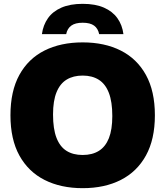

<svg xmlns="http://www.w3.org/2000/svg" viewBox="-20 -971 862 1001"><path d="M411 10Q297 10 212.5 -32.8Q128 -75.5 81.2 -160Q34.5 -244.5 34.5 -370Q34.5 -496 81 -580.5Q127.5 -665 212 -707.5Q296.5 -750 411 -750Q525.5 -750 610 -707.2Q694.5 -664.5 741 -580Q787.5 -495.5 787.5 -370Q787.5 -245 741 -160.5Q694.5 -76 610 -33Q525.5 10 411 10ZM411 -163Q461 -163 495.5 -184.5Q530 -206 547.8 -250.8Q565.5 -295.5 565.5 -366Q565.5 -440.5 547.5 -487Q529.5 -533.5 495 -555.2Q460.5 -577 411 -577Q362 -577 327.5 -556Q293 -535 274.8 -490.2Q256.5 -445.5 256.5 -374Q256.5 -299 274.5 -252.5Q292.5 -206 326.8 -184.5Q361 -163 411 -163ZM198.5 -793Q205 -840.5 230 -876Q255 -911.5 300.2 -931.2Q345.5 -951 411 -951Q477 -951 522 -931.2Q567 -911.5 592.2 -876Q617.5 -840.5 623.5 -793H497Q491 -822.5 470.5 -837.5Q450 -852.5 411 -852.5Q372.5 -852.5 351.8 -837.5Q331 -822.5 325 -793Z"/></svg>

Font: Encode Sans SC Condensed Thin Black
Style: Regular
Weight: 900
Version: Version 3.002